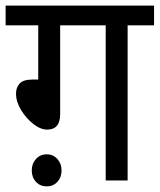

<svg xmlns="http://www.w3.org/2000/svg" viewBox="-20 -642 568 683"><path d="M194 -552V-236Q194 -181 148 -181Q124 -181 98.5 -201Q73 -221 55 -250.5Q37 -280 37 -309Q37 -331 50 -345Q63 -359 95 -359H116V-552H0V-622H528V-552H434V0H356V-552ZM93 -36Q93 -60 108 -76.5Q123 -93 146 -93Q169 -93 184 -76.5Q199 -60 199 -36Q199 -11 184 5Q169 21 146 21Q123 21 108 5Q93 -11 93 -36Z"/></svg>

Font: Noto Sans SemiCondensed
Style: Regular
Weight: 400
Width: 4
Designer: Monotype Design Team
Foundry: Monotype Imaging Inc.
Version: Version 2.013; ttfautohint (v1.8.4.7-5d5b)